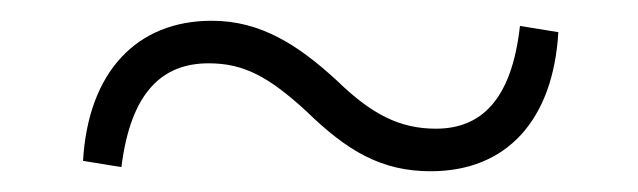

<svg xmlns="http://www.w3.org/2000/svg" viewBox="-20 -465 615 185"><path d="M305 -387C267 -422 231 -445 184 -445C112 -445 65 -396 60 -310L97 -304C106 -377 137 -404 181 -404C215 -404 239 -391 275 -358C315 -319 348 -300 395 -300C468 -300 513 -349 518 -434L481 -440C473 -368 443 -341 400 -341C365 -341 338 -355 305 -387Z"/></svg>

Font: Noto Serif TC Light
Style: Regular
Weight: 300
Designer: Ryoko NISHIZUKA 西塚涼子 (kana & ideographs); Frank Grießhammer (Latin, Greek & Cyrillic); Wenlong ZHANG 张文龙 (bopomofo); San
Foundry: Adobe
Version: Version 2.001;hotconv 1.1.0;makeotfexe 2.6.0